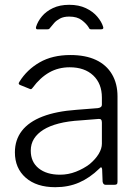

<svg xmlns="http://www.w3.org/2000/svg" viewBox="-20 -769 584 799"><path d="M393 -67Q354 -29 309.5 -9.5Q265 10 210 10Q132 10 87 -29.5Q42 -69 42 -135Q42 -187 71 -224.5Q100 -262 157 -284Q214 -306 298 -312L387 -319Q395 -320 399.5 -323.5Q404 -327 404 -334V-363Q404 -421 368 -455Q332 -489 270 -489Q223 -489 185 -467.5Q147 -446 116 -404Q113 -400 110.5 -398.5Q108 -397 104 -399L62 -416Q59 -418 58 -420.5Q57 -423 61 -429Q92 -479 145 -509.5Q198 -540 273 -540Q336 -540 379.5 -519.5Q423 -499 446 -460Q469 -421 469 -368V-13Q469 -5 466 -2.5Q463 0 456 0H419Q414 0 411 -3.5Q408 -7 407 -13L405 -65Q403 -79 393 -67ZM404 -259Q404 -276 390 -274L315 -268Q263 -265 224.5 -255Q186 -245 160.5 -229Q135 -213 121.5 -191.5Q108 -170 108 -142Q108 -95 141 -68.5Q174 -42 230 -42Q264 -42 296 -54.5Q328 -67 353 -86Q378 -107 391 -129Q404 -151 404 -171V-259ZM401 -647H359Q356 -647 353.5 -648.5Q351 -650 349 -655Q340 -670 320.5 -685Q301 -700 268 -700Q245 -700 230 -692Q215 -684 206 -674Q197 -664 191 -656Q187 -651 185 -649Q183 -647 177 -647H135Q131 -647 130 -650.5Q129 -654 130 -657Q137 -680 154.5 -701Q172 -722 200.5 -735.5Q229 -749 268 -749Q308 -749 337.5 -735Q367 -721 385 -699.5Q403 -678 409 -658Q413 -647 401 -647Z"/></svg>

Font: Libre Franklin Thin Light
Style: Regular
Weight: 300
Version: Version 3.000